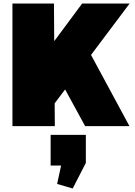

<svg xmlns="http://www.w3.org/2000/svg" viewBox="-20 -720 769 1096"><path d="M93 -220 449 -700H720L286 -122ZM51 -700H288L293 0H51ZM300 -304 482 -439 719 0H466ZM470 50V210L395 356L306 330L354 109L447 225H269V50Z"/></svg>

Font: Pathway Extreme SemiCondensed Black
Style: Regular
Weight: 900
Width: 4
Version: Version 1.001;gftools[0.9.26]